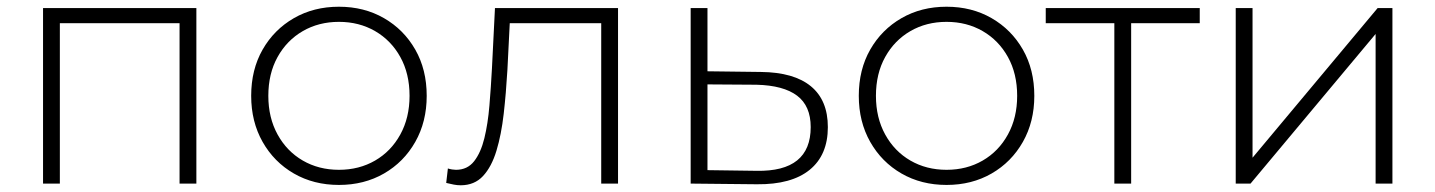

<svg xmlns="http://www.w3.org/2000/svg" viewBox="-20 -546 4269 571"><path d="M108 0V-522H564V0H514V-477H158V0Z M988 4Q913 4 854 -30Q795 -64 761 -124Q727 -184 727 -261Q727 -339 761 -398.5Q795 -458 854 -492Q913 -526 988 -526Q1063 -526 1122 -492Q1181 -458 1215 -398.5Q1249 -339 1249 -261Q1249 -184 1215 -124Q1181 -64 1122 -30Q1063 4 988 4ZM988 -41Q1048 -41 1095.5 -68.5Q1143 -96 1170.5 -146Q1198 -196 1198 -261Q1198 -327 1170.5 -376.5Q1143 -426 1095.5 -453.5Q1048 -481 988 -481Q928 -481 880.5 -453.5Q833 -426 805.5 -376.5Q778 -327 778 -261Q778 -196 805.5 -146Q833 -96 880.5 -68.5Q928 -41 988 -41Z M1350 5Q1340 5 1329.5 3Q1319 1 1307 -2L1312 -45Q1318 -43 1324.5 -42Q1331 -41 1336 -41Q1370 -41 1390 -66.5Q1410 -92 1420.5 -135Q1431 -178 1435.5 -232Q1440 -286 1443 -342L1452 -522H1818V0H1768V-477H1496L1489 -338Q1485 -269 1478 -207.5Q1471 -146 1456.5 -98Q1442 -50 1416.5 -22.5Q1391 5 1350 5Z M2231 2 2034 0V-522H2084V-334L2243 -332Q2341 -331 2391.5 -289.5Q2442 -248 2442 -168Q2442 -85 2388 -41Q2334 3 2231 2ZM2230 -38Q2391 -35 2391 -168Q2391 -231 2350.5 -261.5Q2310 -292 2230 -294L2084 -295V-40Z M2795 4Q2720 4 2661 -30Q2602 -64 2568 -124Q2534 -184 2534 -261Q2534 -339 2568 -398.5Q2602 -458 2661 -492Q2720 -526 2795 -526Q2870 -526 2929 -492Q2988 -458 3022 -398.5Q3056 -339 3056 -261Q3056 -184 3022 -124Q2988 -64 2929 -30Q2870 4 2795 4ZM2795 -41Q2855 -41 2902.5 -68.5Q2950 -96 2977.5 -146Q3005 -196 3005 -261Q3005 -327 2977.5 -376.5Q2950 -426 2902.5 -453.5Q2855 -481 2795 -481Q2735 -481 2687.5 -453.5Q2640 -426 2612.5 -376.5Q2585 -327 2585 -261Q2585 -196 2612.5 -146Q2640 -96 2687.5 -68.5Q2735 -41 2795 -41Z M3294 0V-477H3090V-522H3548V-477H3344V0Z M3655 0V-522H3705V-77L4077 -522H4121V0H4071V-445L3699 0Z"/></svg>

Font: Montserrat Light
Style: Regular
Weight: 300
Designer: Julieta Ulanovsky
Foundry: Julieta Ulanovsky
Version: Version 9.000; ttfautohint (v1.8.4.7-5d5b)